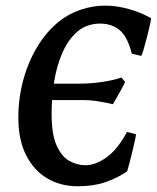

<svg xmlns="http://www.w3.org/2000/svg" viewBox="-20 -650 559 685"><path d="M190.9 -573.7Q224.6 -600.6 267.6 -615.2Q310.5 -629.9 355 -629.9Q396 -629.9 439 -617.9Q481.9 -606 518.6 -585.4Q520 -584.5 515.6 -564.5Q511.2 -544.4 504.6 -518.3Q498 -492.2 491.9 -471.9Q485.8 -451.7 483.4 -450.7L450.2 -458.5Q434.6 -520.5 406 -543.2Q377.4 -565.9 337.4 -565.9Q316.4 -565.9 295.4 -559.3Q274.4 -552.7 257.8 -538.6Q223.6 -509.8 202.9 -462.4Q182.1 -415 173.1 -358.2Q164.1 -301.3 164.1 -243.7Q164.1 -170.9 181.9 -131.1Q199.7 -91.3 227.5 -75.9Q255.4 -60.5 284.7 -60.5Q320.8 -60.5 360.1 -88.6Q399.4 -116.7 433.1 -179.2Q437 -178.2 450 -175Q462.9 -171.9 465.3 -170.4Q464.4 -162.6 460.4 -144.5Q456.5 -126.5 451.2 -105.2Q445.8 -84 441.2 -65.7Q436.5 -47.4 433.6 -38.6Q399.4 -15.1 356.4 -0.2Q313.5 14.6 257.3 14.6Q196.8 14.6 148.9 -13.4Q101.1 -41.5 73.2 -96.2Q45.4 -150.9 45.4 -230.5Q45.4 -298.8 62.7 -363.5Q80.1 -428.2 112.8 -482.7Q145.5 -537.1 190.9 -573.7ZM93.3 -321.3 106 -351.6H264.2Q304.2 -351.6 346.2 -357.9Q388.2 -364.3 413.1 -373.5L426.3 -357.9Q424.8 -353 415.3 -335.7Q405.8 -318.4 396 -301Q386.2 -283.7 382.8 -278.3Q356.4 -284.2 329.8 -288.6Q303.2 -293 272.9 -293H105.5Z"/></svg>

Font: Gentium Plus
Style: Bold Italic
Weight: 700
Italic angle: -8°
Designer: Victor Gaultney, Annie Olsen, Iska Routamaa, Becca Hirsbrunner
Foundry: SIL International
Version: Version 6.101